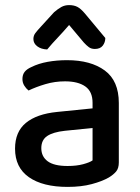

<svg xmlns="http://www.w3.org/2000/svg" viewBox="-20 -718 551 753"><path d="M245 -67Q280 -67 306 -74Q332 -81 343 -89V-216L234 -205Q188 -200 165 -184.5Q142 -169 142 -137Q142 -104 167 -85.5Q192 -67 245 -67ZM243 -482Q336 -482 391 -441.5Q446 -401 446 -314V-81Q446 -58 435.5 -45.5Q425 -33 407 -22Q381 -7 340 4Q299 15 245 15Q148 15 93.5 -23Q39 -61 39 -135Q39 -201 81.5 -236Q124 -271 204 -279L343 -293V-315Q343 -359 314.5 -379Q286 -399 235 -399Q195 -399 158 -388Q121 -377 92 -363Q82 -371 75 -382.5Q68 -394 68 -408Q68 -425 76.5 -436Q85 -447 103 -455Q131 -469 167 -475.5Q203 -482 243 -482ZM251 -620Q227 -592 206 -570Q185 -548 165 -524Q141 -525 126 -536.5Q111 -548 111 -565Q111 -578 118.5 -588Q126 -598 139 -612L192 -670Q207 -683 220.5 -690.5Q234 -698 251 -698Q270 -698 283.5 -691Q297 -684 313 -665L393 -569Q393 -552 383 -539Q373 -526 352 -526Q338 -526 328.5 -533Q319 -540 309 -551Z"/></svg>

Font: Baloo Chettan 2 Medium
Style: Regular
Weight: 500
Designer: Maithili Shingre, Unnati Kotecha and Ek Type
Foundry: Ek Type
Version: Version 1.640;hotconv 1.0.111;makeotfexe 2.5.65597; ttfautoh